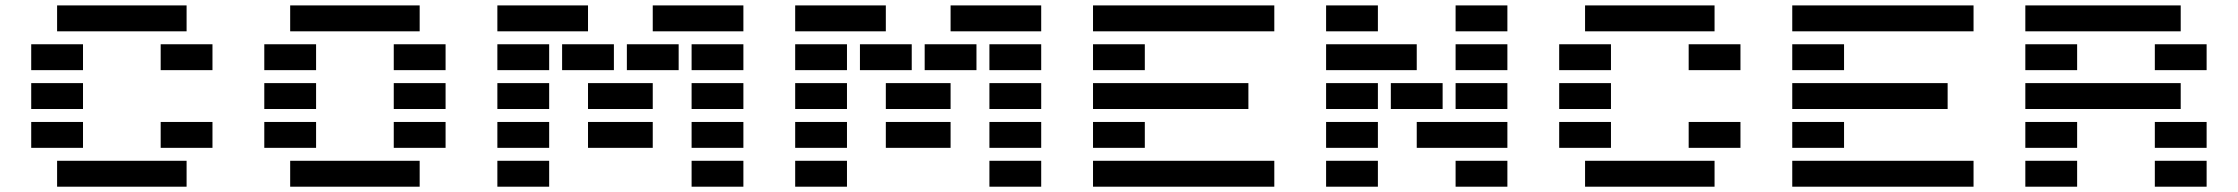

<svg xmlns="http://www.w3.org/2000/svg" viewBox="-20 -704 8438 724"><path d="M195.3 0V-97.7H683.6V0ZM683.6 -683.6V-585.9H195.3V-683.6ZM97.7 -439.5V-537.1H293V-439.5ZM585.9 -439.5V-537.1H781.2V-439.5ZM97.7 -293V-390.6H293V-293ZM97.7 -146.5V-244.1H293V-146.5ZM585.9 -146.5V-244.1H781.2V-146.5Z M1074.2 0V-97.7H1562.5V0ZM1562.5 -683.6V-585.9H1074.2V-683.6ZM976.6 -439.5V-537.1H1171.9V-439.5ZM1464.8 -439.5V-537.1H1660.2V-439.5ZM976.6 -293V-390.6H1171.9V-293ZM1464.8 -293V-390.6H1660.2V-293ZM976.6 -146.5V-244.1H1171.9V-146.5ZM1464.8 -146.5V-244.1H1660.2V-146.5Z M2587.9 0V-97.7H2783.2V0ZM2587.9 -146.5V-244.1H2783.2V-146.5ZM2587.9 -293V-390.6H2783.2V-293ZM2587.9 -439.5V-537.1H2783.2V-439.5ZM1855.5 0V-97.7H2050.8V0ZM1855.5 -146.5V-244.1H2050.8V-146.5ZM2197.3 -146.5V-244.1H2441.4V-146.5ZM1855.5 -293V-390.6H2050.8V-293ZM2197.3 -293V-390.6H2441.4V-293ZM2343.8 -439.5V-537.1H2539.1V-439.5ZM2099.6 -439.5V-537.1H2294.9V-439.5ZM1855.5 -439.5V-537.1H2050.8V-439.5ZM2783.2 -683.6V-585.9H2441.4V-683.6ZM2197.3 -683.6V-585.9H1855.5V-683.6Z M3710.9 0V-97.7H3906.2V0ZM3710.9 -146.5V-244.1H3906.2V-146.5ZM3710.9 -293V-390.6H3906.2V-293ZM3710.9 -439.5V-537.1H3906.2V-439.5ZM2978.5 0V-97.7H3173.8V0ZM2978.5 -146.5V-244.1H3173.8V-146.5ZM3320.3 -146.5V-244.1H3564.5V-146.5ZM2978.5 -293V-390.6H3173.8V-293ZM3320.3 -293V-390.6H3564.5V-293ZM3466.8 -439.5V-537.1H3662.1V-439.5ZM3222.7 -439.5V-537.1H3418V-439.5ZM2978.5 -439.5V-537.1H3173.8V-439.5ZM3906.2 -683.6V-585.9H3564.5V-683.6ZM3320.3 -683.6V-585.9H2978.5V-683.6Z M4785.2 -97.7V0H4101.6V-97.7ZM4101.6 -585.9V-683.6H4785.2V-585.9ZM4101.6 -439.5V-537.1H4296.9V-439.5ZM4101.6 -293V-390.6H4687.5V-293ZM4101.6 -146.5V-244.1H4296.9V-146.5Z M4980.5 -585.9V-683.6H5175.8V-585.9ZM5468.8 -585.9V-683.6H5664.1V-585.9ZM4980.5 -439.5V-537.1H5322.3V-439.5ZM5468.8 -439.5V-537.1H5664.1V-439.5ZM4980.5 -293V-390.6H5175.8V-293ZM5224.6 -293V-390.6H5419.9V-293ZM5468.8 -293V-390.6H5664.1V-293ZM4980.5 -146.5V-244.1H5175.8V-146.5ZM5664.1 -244.1V-146.5H5322.3V-244.1ZM4980.5 0V-97.7H5175.8V0ZM5468.8 0V-97.7H5664.1V0Z M5957 0V-97.7H6445.3V0ZM6445.3 -683.6V-585.9H5957V-683.6ZM5859.4 -439.5V-537.1H6054.7V-439.5ZM6347.7 -439.5V-537.1H6543V-439.5ZM5859.4 -293V-390.6H6054.7V-293ZM5859.4 -146.5V-244.1H6054.7V-146.5ZM6347.7 -146.5V-244.1H6543V-146.5Z M7421.9 -97.7V0H6738.3V-97.7ZM6738.3 -585.9V-683.6H7421.9V-585.9ZM6738.3 -439.5V-537.1H6933.6V-439.5ZM6738.3 -293V-390.6H7324.2V-293ZM6738.3 -146.5V-244.1H6933.6V-146.5Z M8105.5 0V-97.7H8300.8V0ZM8203.1 -683.6V-585.9H7617.2V-683.6ZM7617.2 -439.5V-537.1H7812.5V-439.5ZM8105.5 -439.5V-537.1H8300.8V-439.5ZM7617.2 -293V-390.6H8203.1V-293ZM7617.2 -146.5V-244.1H7812.5V-146.5ZM8105.5 -146.5V-244.1H8300.8V-146.5ZM7617.2 0V-97.7H7812.5V0Z"/></svg>

Font: Trigram
Style: Regular
Weight: 400
Designer: GGBotNet
Foundry: GGBotNet
Version: 1.05